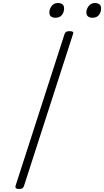

<svg xmlns="http://www.w3.org/2000/svg" viewBox="-20 -1242 692 1276"><path d="M107 14Q92 14 86.5 9Q81 4 83 -6L409 -1016Q413 -1026 420 -1030.5Q427 -1035 443 -1035Q458 -1035 464 -1030.5Q470 -1026 465 -1015L139 -5Q136 4 129 9Q122 14 107 14ZM349 -1124Q330 -1124 319 -1132.5Q308 -1141 308 -1159Q308 -1182 323 -1202Q338 -1222 366 -1222Q383 -1222 394.5 -1213.5Q406 -1205 406 -1186Q406 -1161 391.5 -1142.5Q377 -1124 349 -1124ZM595 -1124Q577 -1124 565.5 -1132.5Q554 -1141 554 -1159Q554 -1182 569.5 -1202Q585 -1222 611 -1222Q629 -1222 640.5 -1213.5Q652 -1205 652 -1186Q652 -1161 637.5 -1142.5Q623 -1124 595 -1124Z"/></svg>

Font: Playwrite CO ExtraLight
Style: Regular
Weight: 250
Version: Version 1.002